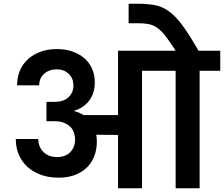

<svg xmlns="http://www.w3.org/2000/svg" viewBox="-20 -1013 1205 1033"><path d="M615 0V-287L498 -288Q501 -268 501 -251Q501 -207 486.5 -171Q472 -135 445 -109.5Q418 -84 380 -70.5Q342 -57 296 -57Q244 -57 201.5 -72Q159 -87 128.5 -114.5Q98 -142 81.5 -180Q65 -218 65 -265H186Q186 -223 213.5 -195.5Q241 -168 287 -168Q332 -168 358 -194.5Q384 -221 384 -263Q384 -281 378 -299Q372 -317 358.5 -330.5Q345 -344 324 -352.5Q303 -361 273 -361H230V-465H273Q323 -465 349 -490.5Q375 -516 375 -551Q375 -593 349 -616.5Q323 -640 286 -640Q245 -640 218 -616.5Q191 -593 191 -554H72Q72 -598 87.5 -634Q103 -670 131.5 -695.5Q160 -721 199 -735Q238 -749 286 -749Q332 -749 369.5 -736Q407 -723 434 -699.5Q461 -676 475.5 -643Q490 -610 490 -569Q490 -514 461.5 -474Q433 -434 379 -417V-415Q393 -412 405.5 -406.5Q418 -401 429 -394H615V-740H925Q893 -790 870 -819.5Q847 -849 825 -864Q803 -879 779 -883.5Q755 -888 721 -888H672V-993H718Q773 -993 813 -985.5Q853 -978 889 -952Q925 -926 962 -876Q999 -826 1048 -740H1165V-632H1054V0H925V-632H744V0Z"/></svg>

Font: Poppins SemiBold
Style: Regular
Weight: 600
Designer: Ninad Kale (Devanagari), Jonny Pinhorn (Latin)
Foundry: Indian Type Foundry
Version: Version 3.002 2017